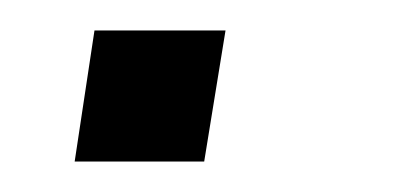

<svg xmlns="http://www.w3.org/2000/svg" viewBox="-20 -106 259 126"><path d="M29 0 42 -86H128L114 0Z"/></svg>

Font: Nunito Sans Light
Style: Italic
Weight: 300
Italic angle: -9°
Designer: Vernon Adams
Foundry: Vernon Adams
Version: Version 3.006; ttfautohint (v1.8.3)